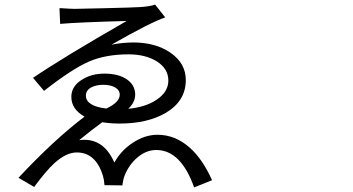

<svg xmlns="http://www.w3.org/2000/svg" viewBox="-20 -774 1540 837"><path d="M826.2 43Q768.6 -120.1 661.1 -120.1Q618.2 -120.1 580.1 -88.4Q542 -56.6 522.5 -6.8Q518.6 2 514.6 25.4Q513.7 31.2 513.7 34.2L435.5 33.2Q433.6 7.8 428.7 -7.8Q397.5 -109.4 314.5 -109.4Q268.6 -109.4 216.8 -62.5Q180.7 -29.3 128.9 41L60.5 1Q216.8 -166 348.6 -265.6Q291 -297.9 291 -351.6Q291 -397.5 335.9 -425.8Q377.9 -453.1 435.5 -453.1Q496.1 -453.1 532.7 -428.2Q569.3 -403.3 569.3 -361.3Q569.3 -328.1 539.1 -299.8Q614.3 -306.6 662.1 -338.9Q713.9 -373 713.9 -422.9Q713.9 -474.6 663.1 -506.8Q613.3 -537.1 541 -537.1Q439.5 -537.1 366.2 -504.9Q293 -472.7 171.9 -377.9L124 -434.6Q252.9 -522.5 532.2 -682.6Q319.3 -676.8 242.2 -669.9L239.3 -738.3Q241.2 -738.3 247.1 -738.3Q287.1 -735.4 305.7 -735.4Q330.1 -735.4 440.4 -738.3Q559.6 -741.2 591.8 -743.2Q634.8 -746.1 656.2 -753.9L700.2 -698.2Q632.8 -674.8 465.8 -579.1Q513.7 -588.9 564.5 -588.9Q660.2 -587.9 723.6 -543.9Q790 -498 790 -424.8Q790 -334 703.1 -282.2Q623 -235.4 502 -235.4Q460.9 -235.4 425.8 -241.2Q383.8 -210.9 325.2 -163.1Q429.7 -176.8 478.5 -65.4Q507.8 -118.2 558.6 -151.4Q611.3 -186.5 667 -186.5Q744.1 -186.5 807.6 -129.9Q864.3 -79.1 904.3 11.7ZM443.4 -300.8Q502 -328.1 502 -361.3Q502 -381.8 480.5 -393.6Q460.9 -404.3 429.7 -404.3Q400.4 -404.3 378.9 -393.6Q354.5 -380.9 354.5 -357.4Q354.5 -311.5 443.4 -300.8Z"/></svg>

Font: Bpmf GenYo Gothic R
Style: R
Weight: 400
Foundry: But Ko
Version: Version 1.320